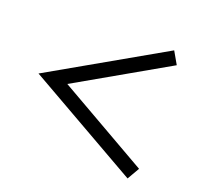

<svg xmlns="http://www.w3.org/2000/svg" viewBox="-104 -697 839 802"><g transform="rotate(20 315.5 -296.5)"><path d="M540 -11.2 40.5 -295.9 540 -580.6 571.3 -525.9 168.5 -295.9 571.3 -65.4Z"/></g></svg>

Font: HK Grotesk Medium Legacy
Style: Regular
Weight: 500
Designer: Alfredo Marco Pradil
Foundry: Hanken Design Co.
Version: Version 2.022;PS 002.022;hotconv 1.0.88;makeotf.lib2.5.64775